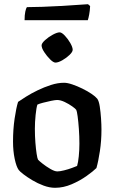

<svg xmlns="http://www.w3.org/2000/svg" viewBox="-20 -894 545 914"><path d="M242 0Q216 0 187.5 -10.5Q159 -21 134 -36Q109 -51 91.5 -64.5Q74 -78 69 -85Q58 -100 50 -137.5Q42 -175 42 -220Q42 -278 49.5 -329Q57 -380 66 -409Q79 -418 103.5 -433.5Q128 -449 159 -464Q190 -479 222.5 -489.5Q255 -500 285 -500Q301 -500 324.5 -492Q348 -484 372.5 -472Q397 -460 416 -447Q435 -434 443 -424Q451 -413 455 -386.5Q459 -360 461 -330Q463 -300 463 -277Q463 -224 455.5 -174.5Q448 -125 439 -94Q424 -79 392.5 -56.5Q361 -34 321.5 -17Q282 0 242 0ZM253 -78Q265 -78 285 -83Q305 -88 322.5 -94.5Q340 -101 347 -104Q352 -120 355 -150Q358 -180 358 -210Q358 -245 355.5 -280Q353 -315 349.5 -340.5Q346 -366 343 -371Q340 -376 324 -387.5Q308 -399 288 -408.5Q268 -418 252 -418Q243 -418 223.5 -414Q204 -410 185 -405Q166 -400 158 -396Q153 -381 149.5 -346.5Q146 -312 146 -281Q146 -247 148.5 -215Q151 -183 154.5 -161Q158 -139 161 -134Q165 -129 182 -115.5Q199 -102 219.5 -90Q240 -78 253 -78ZM244 -596Q234 -596 218.5 -611.5Q203 -627 190.5 -646Q178 -665 178 -678Q178 -688 194.5 -703Q211 -718 231.5 -729Q252 -740 264 -740Q274 -740 289 -724Q304 -708 315 -688.5Q326 -669 326 -657Q326 -647 311 -632.5Q296 -618 276.5 -607Q257 -596 244 -596ZM97 -798Q97 -823 100.5 -839Q104 -855 108 -860Q139 -860 181.5 -861.5Q224 -863 267.5 -865.5Q311 -868 346.5 -870.5Q382 -873 399 -874L409 -865Q408 -843 404.5 -824.5Q401 -806 398 -798Z"/></svg>

Font: Texturina 72pt SemiBold
Style: Regular
Weight: 600
Designer: Guillermo Torres Carreño
Foundry: Omnibus-Type
Version: Version 1.002; ttfautohint (v1.8.3)